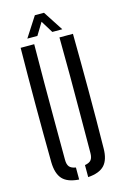

<svg xmlns="http://www.w3.org/2000/svg" viewBox="-142 -1020 698 1087"><g transform="rotate(-15 207.0 -476.0)"><path d="M53.5 -129Q51.5 -298 51.5 -464.5Q51.5 -631 53.5 -800H133Q132 -687.5 131.5 -574.5Q131 -461.5 131.5 -348.5Q132 -235.5 132 -123Q132 -95.5 142.8 -82.2Q153.5 -69 180.5 -64.5V6Q113.5 1.5 84.2 -30.5Q55 -62.5 53.5 -129ZM233.5 6V-64.5Q260 -69 270.5 -82.5Q281 -96 281 -123Q281.5 -235.5 282 -348.5Q282.5 -461.5 282.5 -574.5Q282.5 -687.5 281 -800H360Q362 -631 362.2 -464.5Q362.5 -298 360 -129Q359.5 -62.5 329.8 -30.5Q300 1.5 233.5 6ZM103.5 -840.5 179 -957.5H232.5L308.5 -840.5H250L206 -912L162.5 -840.5Z"/></g></svg>

Font: Big Shoulders Stencil Text Thin
Style: Regular
Weight: 400
Version: Version 2.001